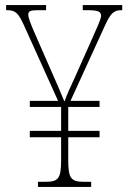

<svg xmlns="http://www.w3.org/2000/svg" viewBox="-20 -734 504 754"><path d="M129 0H338V-20H312C259 -20 248 -32 248 -106V-195H371V-220H248V-314H371V-338H257L391 -631C413 -679 425 -694 456 -694H460V-714H305V-694H325C370 -694 376 -686 377 -673C377 -658 361 -627 340 -578L274 -430C258 -396 243 -363 233 -335C219 -370 197 -420 178 -463L114 -609C101 -640 91 -663 91 -677C91 -689 98 -694 127 -694H161V-714H4V-694H8C40 -694 51 -684 73 -637L208 -338H97V-314H220V-220H97V-195H220V-104C220 -31 208 -20 156 -20H129Z"/></svg>

Font: Noto Serif Myanmar Condensed Thin
Style: Regular
Weight: 100
Width: 3
Designer: Ben Mitchell and the Monotype Design Team
Foundry: Monotype Imaging Inc.
Version: Version 2.106